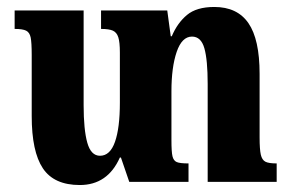

<svg xmlns="http://www.w3.org/2000/svg" viewBox="-20 -522 836 551"><path d="M774 -53V0H576V-281Q576 -350 566.5 -383.5Q557 -417 531 -417Q502 -417 487 -373Q472 -329 472 -260V-120Q472 -86 475 -73.5Q478 -61 487 -57Q496 -53 521 -53V0H351L327 -70H324Q289 9 209 9Q135 9 103 -39Q71 -87 71 -189V-364Q71 -400 68 -414.5Q65 -429 55 -434Q45 -439 22 -439V-492H220V-220Q220 -150 230.5 -112.5Q241 -75 267 -75Q296 -75 310 -115Q324 -155 324 -227V-371Q324 -401 319.5 -415Q315 -429 304 -434Q293 -439 270 -439V-492H460L470 -418H473Q489 -456 516.5 -479Q544 -502 595 -502Q661 -502 693 -455.5Q725 -409 725 -310V-128Q725 -93 728.5 -78Q732 -63 741.5 -58Q751 -53 774 -53Z"/></svg>

Font: Noto Serif Armenian Bold Cond
Style: Regular
Weight: 700
Width: 3
Designer: Monotype Design team
Foundry: Monotype Imaging Inc.
Version: Version 1.000